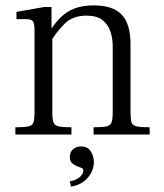

<svg xmlns="http://www.w3.org/2000/svg" viewBox="-20 -499 609 712"><path d="M327 0V-27Q361 -27 375.5 -30.5Q390 -34 394 -46Q398 -58 398 -83V-327Q398 -356 389.5 -382Q381 -408 360 -424.5Q339 -441 301 -441Q249 -441 219 -410.5Q189 -380 163 -338V-381Q183 -413 205.5 -435Q228 -457 257.5 -468Q287 -479 328 -479Q399 -479 431.5 -444.5Q464 -410 464 -336V-83Q464 -58 467.5 -46Q471 -34 486 -30.5Q501 -27 535 -27V0ZM37 0V-27Q71 -27 86 -30.5Q101 -34 104.5 -46Q108 -58 108 -83V-386Q108 -412 102 -420Q96 -428 78 -428H41V-455L144 -473H171V-395H174V-83Q174 -58 178 -46Q182 -34 197 -30.5Q212 -27 245 -27V0ZM243 193 239 173Q259 171 274 159Q289 147 289 133Q289 126 281.5 123.5Q274 121 265 117Q255 113 247 106Q239 99 239 83Q239 65 251 54.5Q263 44 280 44Q305 44 316.5 62Q328 80 328 102Q328 134 305 160.5Q282 187 243 193Z"/></svg>

Font: Frank Ruhl Libre Light
Style: Regular
Weight: 300
Designer: Yanek Iontef
Foundry: Fontef
Version: Version 6.003;gftools[0.9.30]